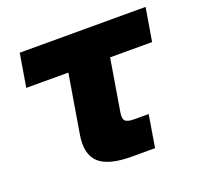

<svg xmlns="http://www.w3.org/2000/svg" viewBox="-97 -622 754 728"><g transform="rotate(-20 280.0 -258.0)"><path d="M315.9 0Q222.7 0 185.3 -34.9Q147.9 -69.8 160.2 -145L199.7 -381.8H29.8L52.2 -515.6H560.1L537.6 -381.8H368.2L333.5 -173.3Q329.1 -148.4 337.6 -139.2Q346.2 -129.9 374 -129.9H432.1L410.6 0Z"/></g></svg>

Font: Inter Display ExtraBold
Style: Italic
Weight: 800
Italic angle: -9.39999°
Designer: Rasmus Andersson
Foundry: rsms
Version: Version 4.000;git-a52131595